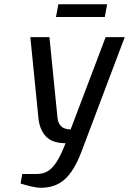

<svg xmlns="http://www.w3.org/2000/svg" viewBox="-20 -875 608 905"><path d="M174 10Q152 10 125.5 3.5Q99 -3 77 -10L85 -55H155Q182 -55 204 -67.5Q226 -80 246.5 -111.5Q267 -143 289 -200Q226 -200 196 -232.5Q166 -265 161 -320L123 -700H213L251 -320Q257 -265 313 -265L478 -700H568L364 -160Q330 -70 285.5 -30Q241 10 174 10ZM244 -795 255 -855H485L474 -795Z"/></svg>

Font: Cuprum
Style: Italic
Weight: 400
Italic angle: -10°
Designer: Jovanny Lemonad
Foundry: Jovanny Lemonad
Version: Version 3.000